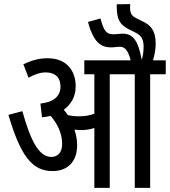

<svg xmlns="http://www.w3.org/2000/svg" viewBox="-20 -916 828 936"><path d="M356 -208C356 -238 350 -263 343 -284C353 -283 364 -282 374 -282C398 -282 419 -285 440 -292V0H515V-554H637V0H712V-554H788V-622H726C733 -645 739 -677 739 -702C739 -769 714 -794 673 -813L643 -828C619 -840 614 -855 614 -882C614 -887 614 -892 615 -896L549 -895V-883C549 -813 571 -789 623 -766L646 -754C667 -743 680 -725 680 -690C680 -664 677 -646 671 -624C653 -725 624 -752 577 -752C564 -752 550 -749 534 -749C501 -749 487 -760 470 -826L409 -809C437 -703 477 -685 522 -685C536 -685 549 -688 564 -688C585 -688 603 -677 617 -622H391V-554H440V-362C417 -353 395 -349 364 -349C343 -349 327 -351 311 -355C304 -364 298 -373 291 -381C325 -406 349 -443 349 -495C349 -576 300 -632 213 -632C166 -632 134 -621 94 -603L119 -537C147 -553 176 -563 203 -563C249 -563 275 -538 275 -494C275 -447 241 -418 177 -411L185 -344C199 -345 213 -348 227 -351C258 -315 283 -268 283 -215C283 -173 262 -151 230 -151C168 -151 128 -235 89 -374L21 -356C80 -157 136 -82 236 -82C309 -82 356 -127 356 -208Z"/></svg>

Font: Noto Sans ExtraCondensed
Style: Italic
Weight: 400
Width: 2
Italic angle: -12°
Designer: Monotype Design Team
Foundry: Monotype Imaging Inc.
Version: Version 2.013